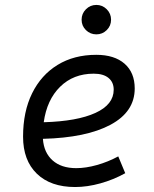

<svg xmlns="http://www.w3.org/2000/svg" viewBox="-20 -750 626 780"><path d="M289.6 -66.9Q328.6 -66.9 373.8 -79.6Q418.9 -92.3 460.4 -114.7L488.8 -46.4Q441.4 -20 387.9 -5.1Q334.5 9.8 285.2 9.8Q185.5 9.8 129.6 -44.4Q73.7 -98.6 73.7 -194.8Q73.7 -296.4 110.4 -370.8Q147 -445.3 213.9 -486.3Q280.8 -527.3 371.1 -527.3Q444.8 -527.3 486.1 -491.2Q527.3 -455.1 527.3 -390.6Q527.3 -295.9 429 -243.2Q330.6 -190.4 154.3 -186Q158.2 -129.9 193.6 -98.4Q229 -66.9 289.6 -66.9ZM157.7 -253.4Q293.5 -257.3 367.7 -291.3Q441.9 -325.2 441.9 -385.7Q441.9 -416 420.9 -433.3Q399.9 -450.7 360.8 -450.7Q278.3 -450.7 224.4 -397.7Q170.4 -344.7 157.7 -253.4ZM371.6 -610.4Q346.7 -610.4 329.1 -627.7Q311.5 -645 311.5 -669.9Q311.5 -694.8 329.1 -712.4Q346.7 -730 371.6 -730Q396 -730 413.6 -712.4Q431.2 -694.8 431.2 -669.9Q431.2 -645 413.6 -627.7Q396 -610.4 371.6 -610.4Z"/></svg>

Font: Cascadia Code NF SemiLight
Style: Italic
Weight: 350
Italic angle: -10°
Monospace: yes
Designer: Aaron Bell
Foundry: Saja Typeworks
Version: Version 2404.023; ttfautohint (v1.8.4)